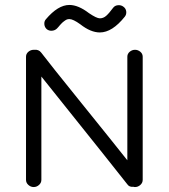

<svg xmlns="http://www.w3.org/2000/svg" viewBox="-20 -744 681 775"><path d="M85 -18V-515Q85 -527 94.5 -535Q104 -543 116 -543H118Q136 -545 146 -532Q181 -486 309 -327.5Q437 -169 494 -97V-515Q494 -527 503.5 -535Q513 -543 525 -543Q537 -543 546.5 -535Q556 -527 556 -515V-18Q556 -6 546.5 2.5Q537 11 525 11Q521 11 519 10Q502 12 494 0Q468 -34 147 -435V-18Q147 -6 137.5 2.5Q128 11 116 11Q104 11 94.5 2.5Q85 -6 85 -18ZM383 -613Q346 -613 304 -646Q275 -667 260 -667Q257 -667 254 -666.5Q251 -666 248 -664.5Q245 -663 243 -661.5Q241 -660 237.5 -657.5Q234 -655 232 -653Q230 -651 226.5 -647.5Q223 -644 221.5 -642Q220 -640 216 -635.5Q212 -631 210 -629Q202 -621 190 -620Q178 -619 169 -626Q160 -634 159 -646Q158 -658 165 -666Q214 -724 260 -724Q296 -724 339 -691Q370 -670 383 -670Q397 -670 408.5 -680Q420 -690 437 -713Q444 -722 456.5 -723Q469 -724 478 -717Q488 -710 489.5 -698Q491 -686 484 -677Q433 -613 383 -613Z"/></svg>

Font: Hoogli Medium
Style: Regular
Weight: 500
Designer: Anand Singh Naorem
Foundry: Brand New Type
Version: Version 1.00 b007